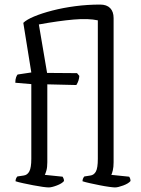

<svg xmlns="http://www.w3.org/2000/svg" viewBox="-20 -820 617 840"><path d="M193 0Q185 0 166.5 -2.5Q148 -5 125 -9.5Q102 -14 81 -18.5Q60 -23 48 -27Q48 -34 50.5 -39.5Q53 -45 56 -48L83 -52Q100 -54 108.5 -70.5Q117 -87 117 -125V-452L47 -458Q47 -473 50.5 -482Q54 -491 57 -494L117 -503L82 -720Q96 -734 129.5 -748Q163 -762 209.5 -774Q256 -786 309.5 -793Q363 -800 418 -800Q447 -800 462 -784.5Q477 -769 477 -741V-110Q477 -89 473.5 -74.5Q470 -60 467 -55L545 -47Q551 -39 551 -28Q542 -17 519 -8.5Q496 0 483 0Q476 0 457.5 -2.5Q439 -5 416.5 -9.5Q394 -14 373.5 -18.5Q353 -23 341 -27Q341 -39 349 -48L375 -52Q391 -54 399.5 -69.5Q408 -85 408 -125V-731Q367 -740 302.5 -734.5Q238 -729 150 -713L186 -501L317 -500L327 -488Q326 -467 314 -448L187 -451V-110Q187 -88 183 -74Q179 -60 176 -55L254 -47Q255 -45 257.5 -40Q260 -35 260 -28Q251 -17 228.5 -8.5Q206 0 193 0Z"/></svg>

Font: Texturina ExtraLight
Style: Regular
Weight: 200
Designer: Guillermo Torres Carreño
Foundry: Omnibus-Type
Version: Version 1.002; ttfautohint (v1.8.3)